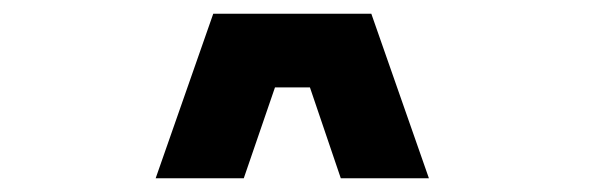

<svg xmlns="http://www.w3.org/2000/svg" viewBox="-20 -820 890 280"><path d="M477 -560 432 -692.5H381L335.5 -560H207L291 -800H521.5L605.5 -560Z"/></svg>

Font: League Mono Wide
Style: Bold
Weight: 700
Width: 8
Designer: Tyler Finck
Foundry: The League of Moveable Type / Tyler Finck
Version: Version 2.210